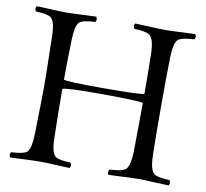

<svg xmlns="http://www.w3.org/2000/svg" viewBox="-75 -731 878 818"><g transform="rotate(10 364.5 -322.5)"><path d="M190.9 -108.9Q192.4 -45.4 211.4 -30.8Q227.1 -20 276.9 -18.1Q285.2 -6.3 276.9 4.9Q254.4 4.4 219.2 2.4Q176.8 0 148.9 0Q120.6 0 76.7 2.4Q41 4.4 20 4.9Q11.7 -6.8 20 -18.1Q75.2 -20.5 88.9 -33.7Q104.5 -50.8 106 -108.9Q109.9 -275.4 109.9 -320.8Q109.9 -371.6 106 -536.1Q104.5 -599.6 85.4 -614.3Q69.8 -625 20 -627Q11.7 -638.7 20 -649.9Q42.5 -649.4 77.6 -647.5Q119.6 -645 147 -645Q175.3 -645 219.7 -647.5Q255.9 -649.4 276.9 -649.9Q285.2 -638.2 276.9 -627Q221.7 -624.5 208 -611.3Q192.4 -594.2 190.9 -536.1Q188 -430.7 188 -361.8Q198.7 -355 352.1 -355Q526.4 -355 536.1 -361.8Q536.1 -466.3 534.2 -536.1Q532.7 -600.6 511.2 -614.7Q495.1 -625 445.8 -627Q437.5 -638.7 445.8 -649.9Q468.3 -649.4 504.4 -647.5Q548.3 -645 575.2 -645Q603.5 -645 647.9 -647.5Q684.1 -649.4 705.1 -649.9Q713.4 -638.2 705.1 -627Q648.4 -624.5 634.3 -610.4Q618.7 -592.8 617.2 -536.1Q615.2 -451.2 615.2 -319.8Q615.2 -189.9 617.2 -108.9Q618.7 -44.4 639.6 -30.3Q655.8 -20 705.1 -18.1Q713.4 -6.3 705.1 4.9Q682.6 4.4 646.5 2.4Q602.1 0 575.2 0Q546.9 0 502.9 2.4Q467.3 4.4 445.8 4.9Q437.5 -6.8 445.8 -18.1Q502.4 -20.5 516.6 -34.7Q532.2 -52.2 534.2 -108.9Q535.2 -153.8 535.6 -238.8Q535.6 -294.9 536.1 -321.8Q521 -328.6 351.1 -329.1Q204.6 -329.1 188 -321.8Q188 -233.9 190.9 -108.9Z"/></g></svg>

Font: Linux Libertine Display O
Style: Regular
Weight: 400
Designer: Philipp H. Poll
Foundry: Philipp H. Poll
Version: Version 5.0.9